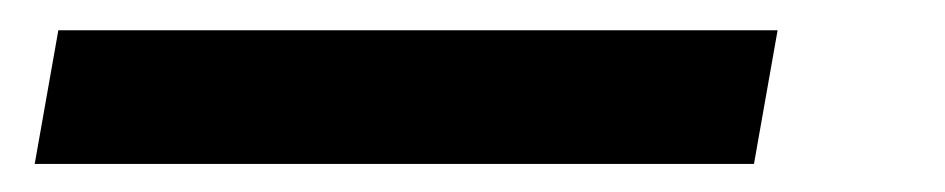

<svg xmlns="http://www.w3.org/2000/svg" viewBox="-20 -86 640 130"><path d="M19.5 -65.5H506.5L490.5 25H3.5Z"/></svg>

Font: JuliaMono Medium
Style: Italic
Weight: 500
Italic angle: -9°
Monospace: yes
Designer: cormullion
Foundry: corm
Version: Version 0.054; ttfautohint (v1.8.4)